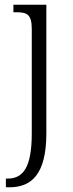

<svg xmlns="http://www.w3.org/2000/svg" viewBox="-20 -556 312 816"><path d="M5 240H19C111 240 177 189 177 10V-536H37V-504H48C94 -504 115 -496 115 -433V11C115 158 77 203 12 203H5Z"/></svg>

Font: Noto Serif Myanmar SemiCondensed Light
Style: Regular
Weight: 300
Width: 4
Designer: Ben Mitchell and the Monotype Design Team
Foundry: Monotype Imaging Inc.
Version: Version 2.106